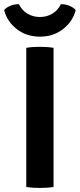

<svg xmlns="http://www.w3.org/2000/svg" viewBox="-43 -918 392 943"><path d="M86 -683Q101.5 -686 120.5 -687Q139.5 -688 152.5 -688Q167 -688 185.5 -687Q204 -686 220 -683V0Q204 3 185.5 4Q167 5 152.5 5Q139.5 5 120.5 4Q101.5 3 86 0ZM329 -868.5Q314 -812 266.5 -775Q219 -738 153 -738Q87 -738 39.5 -775Q-8 -812 -23 -868.5Q-10.5 -882.5 9.5 -890.2Q29.5 -898 50 -897.5Q63.5 -868.5 90.8 -851.5Q118 -834.5 153 -834.5Q188 -834.5 215.2 -851.5Q242.5 -868.5 256 -897.5Q276.5 -898 296.5 -890.2Q316.5 -882.5 329 -868.5Z"/></svg>

Font: Signika SC SemiBold
Style: Regular
Weight: 600
Designer: Anna Giedryś
Foundry: Anna Giedryś
Version: Version 2.000; ttfautohint (v1.8.3) -l 8 -r 50 -G 200 -x 9 -